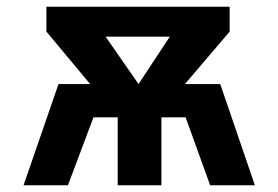

<svg xmlns="http://www.w3.org/2000/svg" viewBox="-20 -551 828 571"><path d="M50 0 154 -301H248L118 -457V-531H663V-457L530 -301H635L738 0H605L532 -202H460V0H330V-202H258L182 0ZM294 -442 392 -301 485 -442Z"/></svg>

Font: Fix15 Mono
Style: Bold
Weight: 700
Designer: Carrois Corporate & Edenspiekermann AG
Foundry: Carrois Corporate GbR & Edenspiekermann AG
Version: Version 3.206